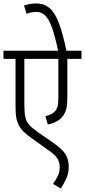

<svg xmlns="http://www.w3.org/2000/svg" viewBox="-20 -916 492 1112"><path d="M452 -575H370V-358Q370 -313 365 -290Q360 -267 346 -246Q333 -227 310 -214Q287 -201 257 -195L243 -243Q260 -247 274.5 -254Q289 -261 299 -272Q310 -285 314 -302Q318 -319 318 -355V-575H121V-313Q121 -266 126.5 -239Q132 -212 148.5 -193.5Q165 -175 199 -151L287 -90Q338 -55 358 -24.5Q378 6 378 49Q378 87 364.5 117Q351 147 332 176L287 149Q303 127 314.5 103.5Q326 80 326 52Q326 23 311.5 0.5Q297 -22 252 -52L164 -115Q138 -133 117.5 -152.5Q97 -172 87 -195Q77 -215 73.5 -238.5Q70 -262 70 -307V-575H0V-622H452ZM318 -615Q300 -703 282 -753.5Q264 -804 242.5 -825.5Q221 -847 192 -847Q175 -847 160.5 -844Q146 -841 134 -836L119 -884Q134 -889 151 -892.5Q168 -896 189 -896Q235 -896 266.5 -869.5Q298 -843 321.5 -781.5Q345 -720 366 -615Z"/></svg>

Font: Noto Sans Condensed Light
Style: Regular
Weight: 300
Width: 3
Designer: Monotype Design Team
Foundry: Monotype Imaging Inc.
Version: Version 2.013; ttfautohint (v1.8.4.7-5d5b)